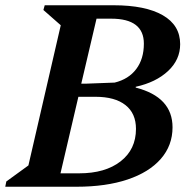

<svg xmlns="http://www.w3.org/2000/svg" viewBox="-46 -710 716 730"><path d="M-26 0 -22 -20 62 -81 185 -614 119 -672 124 -690H386Q507 -690 573 -652Q639 -614 639 -542Q639 -483 593 -440Q547 -397 470 -380V-377Q610 -341 610 -226Q610 -157 565.5 -106Q521 -55 439 -27.5Q357 0 245 0ZM377 -639H321L263 -392H284L390 -396Q443 -409 472 -447.5Q501 -486 501 -544Q501 -639 377 -639ZM317 -342H252L184 -51H255Q354 -51 412.5 -96.5Q471 -142 471 -220Q471 -279 431 -310.5Q391 -342 317 -342Z"/></svg>

Font: Platypi Medium
Style: Italic
Weight: 500
Italic angle: -13°
Designer: David Sargent
Foundry: Bolt Cutter Type
Version: Version 1.200; ttfautohint (v1.8.4.7-5d5b)